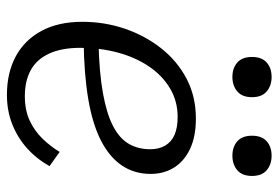

<svg xmlns="http://www.w3.org/2000/svg" viewBox="-148 -664 823 568"><g transform="rotate(90 264.0 -379.5)"><path d="M260 12Q195 12 146.5 -14Q98 -40 71 -90Q44 -140 44 -211Q44 -277 64.5 -337Q85 -397 122.5 -444.5Q160 -492 212.5 -519.5Q265 -547 330 -547Q384 -547 420.5 -529.5Q457 -512 475.5 -482Q494 -452 494 -413Q494 -365 469 -328Q444 -291 395 -266Q346 -241 272 -228.5Q198 -216 100 -215L106 -259Q194 -261 255 -272Q316 -283 352.5 -302Q389 -321 405 -348.5Q421 -376 421 -412Q421 -438 410 -456.5Q399 -475 378 -484Q357 -493 325 -493Q279 -493 241 -470.5Q203 -448 176 -408Q149 -368 135 -316Q121 -264 121 -205Q121 -150 138 -113Q155 -76 187 -58.5Q219 -41 264 -41Q305 -41 335.5 -55Q366 -69 389 -92.5Q412 -116 429 -144L471 -114Q449 -75 417.5 -47Q386 -19 346.5 -3.5Q307 12 260 12ZM207 -655Q233 -655 250 -669.5Q267 -684 267 -713Q267 -742 250 -756.5Q233 -771 207 -771Q181 -771 164.5 -756.5Q148 -742 148 -713Q148 -684 164.5 -669.5Q181 -655 207 -655ZM440 -655Q466 -655 483 -669.5Q500 -684 500 -713Q500 -742 483 -756.5Q466 -771 440 -771Q414 -771 397.5 -756.5Q381 -742 381 -713Q381 -684 397.5 -669.5Q414 -655 440 -655Z"/></g></svg>

Font: Roboto Serif Light
Style: Italic
Weight: 300
Italic angle: -10°
Version: Version 1.007